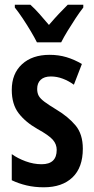

<svg xmlns="http://www.w3.org/2000/svg" viewBox="-20 -786 401 816"><path d="M332 -154Q332 -74 288 -32Q244 10 166 10Q127 10 93 2Q59 -6 30 -20V-131Q55 -113 89 -100.5Q123 -88 157 -88Q221 -88 221 -149Q221 -173 204.5 -192Q188 -211 139 -238Q88 -267 59 -305Q30 -343 30 -404Q30 -473 73.5 -513Q117 -553 191 -553Q229 -553 262.5 -543Q296 -533 328 -514L294 -426Q272 -442 247 -451.5Q222 -461 196 -461Q168 -461 153 -447Q138 -433 138 -408Q138 -391 144.5 -379Q151 -367 169 -353.5Q187 -340 220 -320Q270 -290 301 -253Q332 -216 332 -154ZM137 -606Q127 -626 111 -653Q95 -680 77 -707Q59 -734 43 -754V-766H109Q127 -750 147 -727.5Q167 -705 188 -680Q212 -708 229.5 -726.5Q247 -745 268 -766H334V-754Q319 -735 301.5 -708.5Q284 -682 267.5 -655Q251 -628 240 -606Z"/></svg>

Font: Noto Sans Thai Looped ExtraCondensed SemiBold
Style: Regular
Weight: 600
Width: 2
Designer: Sasikarn Vongin, Ben Mitchell
Foundry: The Fontpad Ltd
Version: Version 1.001; ttfautohint (v1.8.4.7-5d5b)